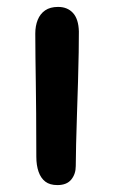

<svg xmlns="http://www.w3.org/2000/svg" viewBox="-20 -524 331 555"><path d="M146 11Q124 11 111 1Q98 -9 91.5 -27.5Q85 -46 85 -71Q85 -145 84.5 -196.5Q84 -248 83.5 -286Q83 -324 82.5 -357Q82 -390 82 -427Q82 -449 89 -466.5Q96 -484 110.5 -494Q125 -504 148 -504Q175 -504 191 -486.5Q207 -469 208 -433Q208 -412 207.5 -373Q207 -334 205.5 -287.5Q204 -241 202.5 -193.5Q201 -146 200 -107Q199 -68 199 -44Q199 -21 186 -5Q173 11 146 11Z"/></svg>

Font: Shantell Sans Medium
Style: Regular
Weight: 500
Designer: Stephen Nixon, Anya Danilova, Shantell Martin
Foundry: Arrow Type
Version: Version 1.011;[c5ecc13dd]